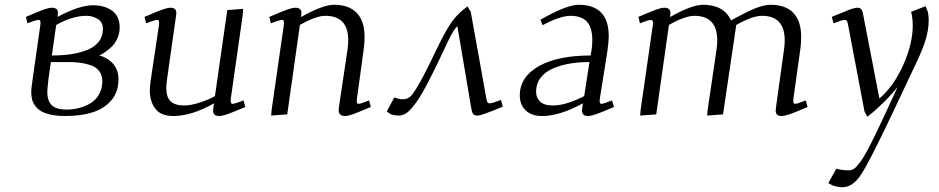

<svg xmlns="http://www.w3.org/2000/svg" viewBox="-20 -476 3906 799"><path d="M87.9 -405.8Q142.6 -429.2 163.1 -436.5Q183.6 -443.8 195.8 -443.8Q221.2 -443.8 221.2 -421.9Q221.2 -416 220.2 -411.1L219.2 -405.8Q310.5 -454.1 367.2 -454.1Q415.5 -454.1 446.8 -431.2Q478 -408.2 478 -361.8Q478 -337.4 468.3 -315.9Q458.5 -294.4 443.4 -280.3Q428.2 -266.1 416 -258.1Q403.8 -250 393.1 -245.1Q405.8 -242.2 418.2 -235.8Q430.7 -229.5 443.6 -218Q456.5 -206.5 464.8 -188Q473.1 -169.4 473.1 -146Q473.1 -93.3 443.1 -58.3Q413.1 -23.4 364.7 -8.3Q316.4 6.8 252 6.8Q217.8 6.8 192.1 1.2Q166.5 -4.4 151.1 -13.4Q135.7 -22.5 126.2 -35.9Q116.7 -49.3 113.3 -63.2Q109.9 -77.1 109.9 -94.2Q109.9 -107.9 116.2 -149.9L147.9 -372.1Q150.9 -393.1 141.1 -393.1Q129.9 -393.1 94.2 -378.9ZM176.8 -95.2Q176.8 -55.2 196 -37.6Q215.3 -20 256.8 -20Q284.7 -20 310.3 -26.9Q335.9 -33.7 357.7 -47.1Q379.4 -60.5 392.6 -84Q405.8 -107.4 405.8 -138.2Q405.8 -163.1 392.8 -180.2Q379.9 -197.3 356.9 -204.8Q334 -212.4 312.7 -215.1Q291.5 -217.8 264.2 -217.8H191.9L182.1 -150.9Q176.8 -103.5 176.8 -95.2ZM195.8 -245.1Q241.7 -245.1 278.8 -251Q315.9 -256.8 345.7 -269.3Q375.5 -281.7 391.8 -303.5Q408.2 -325.2 408.2 -355Q408.2 -384.3 386.7 -397.2Q365.2 -410.2 339.8 -410.2Q280.8 -410.2 213.9 -372.1Z M581.5 -405.8Q636.2 -429.2 656.7 -436.5Q677.2 -443.8 689.5 -443.8Q713.9 -443.8 713.9 -420.9Q713.9 -419.4 713.4 -416.7Q712.9 -414.1 712.4 -409.4Q711.9 -404.8 711.4 -401.9L675.8 -150.9Q671.9 -120.6 671.9 -111.8Q671.9 -71.8 689.9 -54.4Q708 -37.1 746.6 -37.1Q774.9 -37.1 813.2 -49.8Q851.6 -62.5 874.5 -76.2L925.8 -434.1L991.7 -439L989.7 -411.1L940.4 -64.9Q937.5 -43.9 947.8 -43.9Q958 -43.9 993.7 -58.1L1000.5 -30.8Q948.2 -8.3 926.3 -0.7Q904.3 6.8 891.6 6.8Q866.7 6.8 866.7 -16.1Q866.7 -19.5 868.7 -33.2L870.6 -45.9Q777.8 6.8 700.7 6.8Q649.9 6.8 626.7 -23.2Q603.5 -53.2 603.5 -99.1Q603.5 -114.7 606.4 -136.2L641.6 -372.1Q644.5 -393.1 634.8 -393.1Q623.5 -393.1 587.9 -378.9Z M1101.1 -405.8Q1155.8 -429.2 1176.3 -436.5Q1196.8 -443.8 1209 -443.8Q1234.4 -443.8 1234.4 -421.9Q1234.4 -416 1233.4 -411.1L1232.4 -404.8Q1322.8 -456.1 1370.1 -456.1Q1432.6 -456.1 1464.8 -422.1Q1497.1 -388.2 1497.1 -323.2Q1497.1 -298.8 1494.1 -274.9L1465.3 -64.9Q1462.4 -43.9 1472.2 -43.9Q1481.4 -43.9 1516.1 -58.1L1522.9 -30.8Q1468.8 -7.8 1448.5 -0.5Q1428.2 6.8 1416 6.8Q1389.2 6.8 1389.2 -18.1Q1389.2 -21.5 1391.1 -35.2L1426.3 -270Q1429.2 -291.5 1429.2 -308.1Q1429.2 -410.2 1334 -410.2Q1294.9 -410.2 1228 -372.1L1175.3 0L1108.4 4.9L1110.4 -19L1161.1 -372.1Q1164.1 -393.1 1154.3 -393.1Q1143.1 -393.1 1107.4 -378.9Z M1589.4 -12.2 1621.1 -70.8Q1638.2 -63 1658.2 -63Q1675.3 -63 1688.7 -75.4Q1702.1 -87.9 1730 -137.9Q1757.8 -188 1810.1 -297.9Q1838.9 -355.5 1862.5 -388.2Q1886.2 -420.9 1925.3 -449.2L1939 -426.8L2003.9 -65.9Q2005.9 -52.7 2009.3 -49.3Q2012.7 -45.9 2019 -45.9Q2027.3 -45.9 2064.9 -60.1L2072.3 -32.2Q1984.9 4.9 1966.3 4.9Q1953.1 4.9 1948.2 -2.7Q1943.4 -10.3 1940.9 -26.9L1883.3 -367.2Q1867.2 -352.1 1847.2 -310.1Q1817.4 -246.6 1798.1 -206.8Q1778.8 -167 1758.3 -127.7Q1737.8 -88.4 1723.4 -66.4Q1709 -44.4 1693.8 -26.6Q1678.7 -8.8 1665.5 -2Q1652.3 4.9 1638.2 4.9Q1623 4.9 1606.9 0Z M2143.1 -78.1Q2143.1 -156.2 2222.4 -200.7Q2301.8 -245.1 2438 -245.1L2441.9 -269Q2444.8 -283.7 2444.8 -309.1Q2444.8 -361.3 2422.4 -385.7Q2399.9 -410.2 2354 -410.2Q2312 -410.2 2237.8 -371.1L2229 -394Q2337.9 -456.1 2388.2 -456.1Q2513.2 -456.1 2513.2 -325.2Q2513.2 -304.7 2507.8 -264.2L2476.1 -64.9Q2473.1 -43.9 2482.9 -43.9Q2492.2 -43.9 2526.9 -58.1L2535.2 -30.8Q2482.4 -8.3 2460.7 -0.7Q2439 6.8 2426.8 6.8Q2401.9 6.8 2401.9 -16.1Q2401.9 -19.5 2403.8 -33.2L2405.8 -45.9Q2309.1 6.8 2235.8 6.8Q2191.9 6.8 2167.5 -16.8Q2143.1 -40.5 2143.1 -78.1ZM2210.9 -94.2Q2210.9 -70.3 2227.1 -53.7Q2243.2 -37.1 2281.7 -37.1Q2312.5 -37.1 2348.9 -49.6Q2385.3 -62 2411.1 -76.2L2433.1 -217.8Q2387.2 -217.8 2348.6 -210.9Q2310.1 -204.1 2278.6 -189.9Q2247.1 -175.8 2229 -151.4Q2210.9 -127 2210.9 -94.2Z M2636.7 -405.8Q2691.4 -429.2 2711.9 -436.5Q2732.4 -443.8 2744.6 -443.8Q2770 -443.8 2770 -421.9Q2770 -416 2769 -411.1L2768.1 -404.8Q2858.4 -456.1 2905.8 -456.1Q2992.7 -456.1 3022 -391.1Q3087.9 -427.2 3124 -441.7Q3160.2 -456.1 3187 -456.1Q3249.5 -456.1 3281.7 -422.1Q3314 -388.2 3314 -323.2Q3314 -298.8 3311 -274.9L3281.7 -64.9Q3278.8 -43.9 3289.1 -43.9Q3298.3 -43.9 3333 -58.1L3340.8 -30.8Q3288.6 -8.3 3266.6 -0.7Q3244.6 6.8 3231.9 6.8Q3208 6.8 3208 -16.1Q3208 -19.5 3210 -35.2L3242.7 -270Q3245.6 -291.5 3245.6 -308.1Q3245.6 -410.2 3150.9 -410.2Q3110.8 -410.2 3043.9 -372.1L2988.8 0L2922.9 4.9L2924.8 -19L2961.9 -270Q2964.8 -291.5 2964.8 -308.1Q2964.8 -410.2 2869.6 -410.2Q2830.6 -410.2 2763.7 -372.1L2710.9 0L2644 4.9L2646 -19L2696.8 -372.1Q2699.7 -393.1 2689.9 -393.1Q2678.7 -393.1 2643.1 -378.9Z M3426.8 286.1 3460.4 226.1Q3487.3 232.9 3509.3 232.9Q3522.9 232.9 3532.5 227.3Q3542 221.7 3558.8 199.5Q3575.7 177.2 3600.3 129.4Q3625 81.5 3662.6 0L3715.3 -113.8Q3686.5 -78.1 3651.1 -43.9Q3615.7 -9.8 3589.4 9.8L3577.6 -12.2L3509.3 -372.1Q3507.3 -385.3 3504.2 -389.2Q3501 -393.1 3494.6 -393.1Q3484.4 -393.1 3448.7 -378.9L3441.4 -405.8Q3496.1 -428.7 3516.4 -436.3Q3536.6 -443.8 3547.4 -443.8Q3560.5 -443.8 3565.4 -436Q3570.3 -428.2 3572.8 -411.1L3639.6 -65.9Q3699.7 -117.7 3739 -206.1Q3778.3 -294.4 3778.3 -369.1Q3778.3 -402.8 3771.5 -426.8L3831.5 -450.2L3841.3 -426.8Q3844.7 -410.2 3844.7 -391.1Q3844.7 -353.5 3832.5 -312.3Q3820.3 -271 3790.5 -209L3688.5 6.8Q3600.6 192.4 3564.9 247.8Q3529.3 303.2 3486.3 303.2Q3467.8 303.2 3445.3 295.9Z"/></svg>

Font: Dehuti
Style: Italic
Weight: 400
Version: Version 1.2